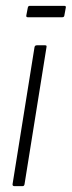

<svg xmlns="http://www.w3.org/2000/svg" viewBox="-20 -637 245 657"><path d="M30 0Q22 0 23 -7L98 -475Q99 -482 106 -482H134Q137 -482 138.5 -481Q140 -480 139 -475L64 -7Q63 0 57 0ZM75 -578Q69 -578 70 -584L75 -610Q76 -617 82 -617H200Q207 -617 205 -610L200 -583Q199 -578 193 -578Z"/></svg>

Font: Sofia Sans Extra Condensed Light
Style: Italic
Weight: 300
Italic angle: -9°
Version: Version 4.100